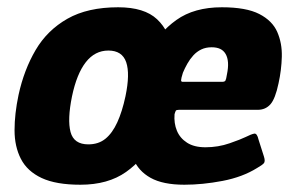

<svg xmlns="http://www.w3.org/2000/svg" viewBox="-20 -500 811 528"><path d="M201 8Q134 8 94.5 -10.5Q55 -29 37.5 -63Q20 -97 20 -142Q20 -187 31 -239Q46 -308 78 -362.5Q110 -417 165.5 -448.5Q221 -480 305 -480Q377 -480 412 -447Q447 -414 454 -359.5Q461 -305 447 -239Q433 -175 404.5 -118.5Q376 -62 326.5 -27Q277 8 201 8ZM223 -103Q251 -103 270 -118.5Q289 -134 302.5 -163.5Q316 -193 325 -235Q338 -297 327 -329Q316 -361 278 -361Q241 -361 216 -329Q191 -297 178 -235Q165 -171 174 -137Q183 -103 223 -103ZM346 -237Q360 -299 388 -354.5Q416 -410 465 -445Q514 -480 590 -480Q657 -480 693 -461.5Q729 -443 742.5 -412Q756 -381 755 -344Q754 -307 746 -271Q737 -228 723.5 -213Q710 -198 689 -198H472Q465 -198 463.5 -195.5Q462 -193 460 -186Q458 -161 466.5 -140.5Q475 -120 494.5 -107.5Q514 -95 545 -95Q580 -95 611.5 -106Q643 -117 655 -123Q671 -131 679 -132.5Q687 -134 691 -116L706 -69Q710 -56 705.5 -51Q701 -46 687 -38Q647 -13 592 -2.5Q537 8 487 8Q428 8 394 -11Q360 -30 346.5 -64Q333 -98 334.5 -142.5Q336 -187 346 -237ZM604 -295Q608 -314 607 -328Q606 -342 600.5 -351.5Q595 -361 585.5 -365.5Q576 -370 562 -370Q546 -370 533.5 -364Q521 -358 511.5 -347.5Q502 -337 495 -324.5Q488 -312 483 -300Q478 -284 478 -279.5Q478 -275 482 -275Q509 -275 536.5 -275Q564 -275 591 -275Q598 -275 600 -278.5Q602 -282 604 -295Z"/></svg>

Font: Glory Thin ExtraBold
Style: Italic
Weight: 800
Italic angle: -12°
Version: Version 1.011